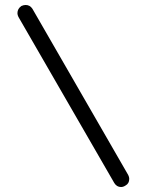

<svg xmlns="http://www.w3.org/2000/svg" viewBox="-20 -751 591 771"><path d="M466 0Q449 0 439 -16L54 -683Q50 -691 50 -698Q50 -716 66 -727Q75 -731 83 -731Q100 -731 110 -716L495 -48Q499 -40 499 -33Q499 -14 484 -6Q475 0 466 0Z"/></svg>

Font: Gardens CM
Style: Regular
Weight: 400
Designer: Created by: Aleksander Shevchuk, 2010. Modifed by: Daren Olsen, 2020.
Foundry: High-Logic / FontCreator v.13.0.0 build 2663 (64-bit)
Version: Version 3.003 Ukrainian, initial release